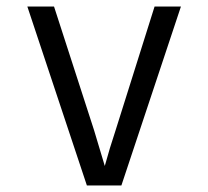

<svg xmlns="http://www.w3.org/2000/svg" viewBox="-20 -570 640 590"><path d="M247 0 64 -550H146L269 -170L302 -60Q317 -115 335 -169L455 -550H536L353 0Z"/></svg>

Font: JetBrains Mono Semi Light
Style: Regular
Weight: 350
Monospace: yes
Designer: Philipp Nurullin, Konstantin Bulenkov
Foundry: JetBrains
Version: 2.002